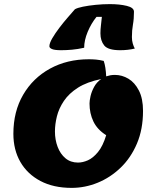

<svg xmlns="http://www.w3.org/2000/svg" viewBox="-20 -888 755 933"><path d="M328 25Q240 25 176.5 -8.5Q113 -42 79 -101Q45 -160 45 -238Q45 -346 92.5 -427.5Q140 -509 223 -554.5Q306 -600 412 -600Q429 -600 446.5 -598.5Q464 -597 484 -592Q489 -578 492 -558.5Q495 -539 496 -517Q505 -520 515.5 -522Q526 -524 538 -524Q573 -524 604 -505.5Q635 -487 655 -448Q675 -409 675 -349Q675 -260 645.5 -190.5Q616 -121 566 -73Q516 -25 454.5 0Q393 25 328 25ZM359 -98Q382 -98 407 -109Q432 -120 456 -149Q480 -178 496 -231Q453 -258 434 -297.5Q415 -337 415 -385Q415 -399 420 -421Q425 -443 437.5 -466Q450 -489 472 -504Q403 -490 359 -462Q315 -434 290.5 -397.5Q266 -361 256.5 -322.5Q247 -284 247 -249Q247 -209 260 -174.5Q273 -140 298 -119Q323 -98 359 -98ZM277 -644Q246 -644 233 -649.5Q220 -655 220 -663Q220 -678 234 -702Q248 -726 268.5 -753Q289 -780 310 -804Q331 -828 344 -843Q356 -850 383 -855.5Q410 -861 445 -864.5Q480 -868 514 -868Q561 -868 596 -859.5Q631 -851 631 -831Q631 -796 626 -768.5Q621 -741 621 -708Q621 -691 625 -677Q629 -663 635 -652Q618 -648 600.5 -646Q583 -644 564 -644Q505 -644 486.5 -667Q468 -690 468 -726Q468 -744 470.5 -764.5Q473 -785 475 -806H449Q423 -774 406 -733Q389 -692 389 -656Q358 -649 330 -646.5Q302 -644 277 -644Z"/></svg>

Font: Lemon
Style: Regular
Weight: 400
Designer: Eduardo Rodriguez Tunni
Foundry: Eduardo Rodriguez Tunni
Version: Version 1.003; ttfautohint (v1.8.4.7-5d5b);gftools[0.9.24]